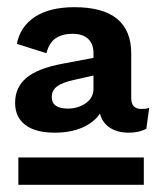

<svg xmlns="http://www.w3.org/2000/svg" viewBox="-20 -683 458 534"><path d="M395 -383 387 -325Q367 -314 338 -314Q307 -314 286 -327.5Q265 -341 258 -367Q241 -342 208.5 -328Q176 -314 132 -314Q79 -314 50.5 -335.5Q22 -357 22 -397Q22 -440 53.5 -466.5Q85 -493 155 -506L240 -522V-535Q240 -561 225 -575Q210 -589 182 -589Q154 -589 135.5 -577Q117 -565 109 -535L27 -561Q36 -609 77 -636Q118 -663 187 -663Q345 -663 345 -534V-410Q345 -380 373 -380Q388 -380 395 -383ZM240 -436V-473L187 -461Q154 -454 139 -443Q124 -432 124 -413Q124 -381 169 -381Q197 -381 218.5 -396Q240 -411 240 -436ZM31 -245H380V-169H31Z"/></svg>

Font: Work Sans SemiBold
Style: Regular
Weight: 600
Designer: Wei Huang
Foundry: Wei Huang
Version: Version 1.500